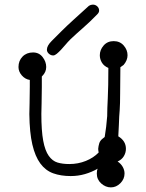

<svg xmlns="http://www.w3.org/2000/svg" viewBox="-20 -773 632 831"><path d="M163 -444 161 -442V-396Q161 -353 160 -324Q159 -295 159 -280Q159 -207 167 -164Q175 -121 191 -98.5Q207 -76 229 -69.5Q251 -63 280 -63Q318 -63 351.5 -76.5Q385 -90 407 -113Q406 -118 405.5 -122Q405 -126 405 -129Q406 -141 409.5 -152.5Q413 -164 423 -172L433 -180L434 -186Q437 -203 439.5 -224.5Q442 -246 444 -271V-275Q444 -299 446.5 -348.5Q449 -398 449 -479Q430 -487 421 -502Q412 -517 412 -534Q412 -557 428.5 -576Q445 -595 472 -595Q499 -595 515.5 -576Q532 -557 532 -534Q532 -512 515 -492L501 -482Q500 -416 500 -370Q500 -324 498 -296L496 -269Q495 -254 494.5 -232.5Q494 -211 492 -183Q525 -163 525 -129Q525 -112 516 -97Q507 -82 489 -74Q503 -65 511 -51Q519 -37 519 -22Q519 2 501 20Q483 38 460 38Q437 38 418 21Q399 4 399 -22Q399 -36 403 -43Q377 -28 347.5 -19.5Q318 -11 286 -11Q243 -11 210 -23Q177 -35 154.5 -65.5Q132 -96 120 -147.5Q108 -199 107 -279Q107 -295 108 -324Q109 -353 109 -398V-427Q89 -430 74.5 -446.5Q60 -463 60 -483Q60 -510 77.5 -528Q95 -546 123 -546Q149 -546 164.5 -526Q180 -506 180 -483Q180 -461 163 -444ZM365 -748Q373 -753 382 -753Q393 -753 401 -745.5Q409 -738 409 -727Q409 -719 401 -711Q368 -677 338 -651Q308 -625 284 -602Q273 -591 263 -579Q253 -567 243.5 -557Q234 -547 225.5 -540Q217 -533 210 -533Q200 -533 191.5 -540.5Q183 -548 183 -558Q183 -575 203.5 -595.5Q224 -616 246 -638Q270 -662 300 -689Q330 -716 365 -748Z"/></svg>

Font: Nelagoney
Style: Regular
Weight: 400
Designer: Kanati
Foundry: Kanati and Michael Everson
Version: Version 2.000